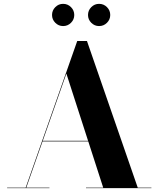

<svg xmlns="http://www.w3.org/2000/svg" viewBox="-20 -978 824 998"><path d="M200 -243V-246H485.5V-243ZM432 -765 696 -2.5H767V0H427V-2.5H516.5L325 -595.5L116.5 -2.5H237V0H17V-2.5H113.5L381.5 -765ZM495 -842.5Q471.5 -842.5 454.5 -859.5Q437.5 -876.5 437.5 -900Q437.5 -924 454.5 -941Q471.5 -958 495 -958Q519 -958 536 -941Q553 -924 553 -900Q553 -876.5 536 -859.5Q519 -842.5 495 -842.5ZM308 -842.5Q284.5 -842.5 267.5 -859.5Q250.5 -876.5 250.5 -900Q250.5 -924 267.5 -941Q284.5 -958 308 -958Q332 -958 349 -941Q366 -924 366 -900Q366 -876.5 349 -859.5Q332 -842.5 308 -842.5Z"/></svg>

Font: Bodoni Moda 72pt
Style: Bold
Weight: 700
Designer: Owen Earl
Foundry: indestructible type
Version: Version 2.004